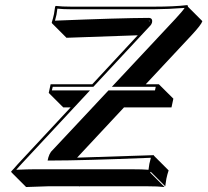

<svg xmlns="http://www.w3.org/2000/svg" viewBox="-20 -671 811 750"><path d="M549.3 -341.8H600.6L657.2 -285.6L649.9 -251.5H464.4L281.2 -55.2Q281.2 -55.2 580.6 -64.9L582 -62L638.7 -5.4Q633.3 10.7 629.9 27.3Q629.4 30.8 625.5 56.6L568.8 0L566.4 2.9L623 59.6Q598.1 56.6 552.7 56.6H290.5Q291.5 58.6 291.5 59.1L289.1 56.6H169.4Q169.4 56.6 82 59.6L25.4 2.9L23.4 -1Q32.2 -9.8 46.4 -26.4Q54.2 -35.2 57.1 -38.1L255.9 -251.5H227.1L170.4 -308.1L177.7 -341.8H340.3L518.1 -533.2L239.7 -523.4L183.1 -580.1L182.1 -583Q187.5 -599.6 190.9 -616.2Q191.4 -619.6 195.3 -645L197.8 -647.9Q222.2 -645 258.3 -645H582Q661.1 -645 709.5 -650.9Q712.4 -650.4 713.4 -649.9Q714.4 -647.5 713.9 -645L770.5 -588.4Q766.6 -574.7 729 -534.2ZM565.4 -586.4Q564.9 -588.9 564 -589.8Q562 -590.8 560.5 -590.8ZM178.7 -43.9H166L168.9 -56.2Q172.4 -68.4 179.2 -78.1L179.7 -78.6L403.8 -317.9H585.4L588.4 -332H417L665.5 -597.7Q694.8 -629.4 701.2 -640.1Q638.2 -635.3 582 -634.8H258.3Q227.1 -634.8 204.1 -637.2Q201.7 -618.7 200.7 -613.8Q198.2 -603.5 194.8 -590.3Q446.3 -600.6 560.5 -601.1Q577.6 -601.1 573.7 -582.5Q571.8 -576.2 568.4 -572.3L344.7 -332H186L182.6 -317.9H331.5L64.5 -31.2Q61.5 -28.3 54.7 -20.5Q47.4 -12.2 43.5 -7.8Q90.3 -9.8 112.8 -9.8H496.1Q538.1 -9.8 560.1 -7.8Q562.5 -25.9 563.5 -31.2Q565.9 -42 569.3 -54.7Q300.8 -43.9 178.7 -43.9Z"/></svg>

Font: Linux Biolinum Shadow O
Style: Italic
Weight: 400
Italic angle: -12°
Designer: Philipp H. Poll
Foundry: Philipp H. Poll
Version: Version 0.6.2